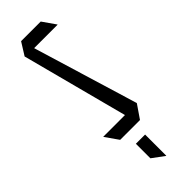

<svg xmlns="http://www.w3.org/2000/svg" viewBox="-228 -519 692 692"><g transform="rotate(-45 118.5 -173.0)"><path d="M73 -453 67 -504H167L202 -454V-453ZM146 -41 37 -456 67 -504 204 -52V-51ZM68 0 33 -50V-51H204L169 0ZM144 158 98 124V50H145V158Z"/></g></svg>

Font: Foldit Light
Style: Regular
Weight: 300
Version: Version 1.003